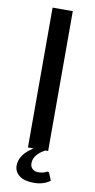

<svg xmlns="http://www.w3.org/2000/svg" viewBox="-98 -758 479 970"><g transform="rotate(10 141.5 -273.0)"><path d="M121.1 75.2Q121.1 93.8 132.8 104Q144.5 114.3 160.2 114.3Q175.8 114.3 182.9 112.5Q189.9 110.8 195.1 108.9Q200.2 106.9 203.1 105.2Q206.1 103.5 210.9 103.5Q215.8 103.5 218.3 109.9L232.9 145.5Q199.2 170.9 149.4 170.9Q100.1 170.9 74.7 150.9Q49.3 130.9 49.3 100.6Q49.3 42.5 119.1 0H89.8V-717.3H193.4V0H178.7Q121.1 31.7 121.1 75.2Z"/></g></svg>

Font: Lato-Medium
Style: Regular
Weight: 500
Designer: Lukasz Dziedzic
Foundry: tyPoland Lukasz Dziedzic
Version: Version 2.006; 2014-01-15